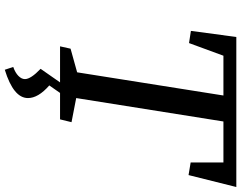

<svg xmlns="http://www.w3.org/2000/svg" viewBox="-122 -652 1006 801"><g transform="rotate(90 380.5 -252.0)"><path d="M336.9 44.9Q389.6 90.8 389.6 133.8Q389.6 194.3 271.5 230.5L259.8 195.3Q283.7 187 297.1 173.8Q310.5 160.6 310.5 146.5Q310.5 122.1 267.6 81.1L324.2 0H173.8L183.6 -43.9L282.2 -71.3L378.9 -681.6H212.9L160.2 -538.1L109.4 -545.9L134.8 -735.4H760.7L710.9 -536.1L658.2 -544.9V-681.6H487.3L389.6 -67.4L490.2 -47.9L478.5 0H368.2Z"/></g></svg>

Font: Neuton
Style: Italic
Weight: 400
Italic angle: -9°
Designer: Brian M Zick
Version: Version 1.32